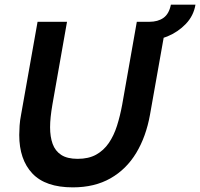

<svg xmlns="http://www.w3.org/2000/svg" viewBox="-20 -794 863 828"><path d="M294 14Q176 14 119.5 -46Q63 -106 63 -212Q63 -229 64.5 -252Q66 -275 71 -300L142 -700H269L206 -343Q201 -314 198.5 -290Q196 -266 196 -245Q196 -204 207 -173.5Q218 -143 244 -126Q270 -109 315 -109Q362 -109 394.5 -127Q427 -145 449 -177Q471 -209 484.5 -251.5Q498 -294 507 -343L570 -700H698L627 -300Q610 -205 567.5 -134.5Q525 -64 456.5 -25Q388 14 294 14ZM609 -618 624 -700Q661 -700 685 -717Q709 -734 717 -774H823Q815 -726 781.5 -691Q748 -656 702 -637Q656 -618 609 -618Z"/></svg>

Font: Cabin VF Beta
Style: Italic
Weight: 400
Italic angle: -7°
Designer: Pablo Impallari
Foundry: Pablo Impallari. http://www.impallari.com Igino Marini. http://www.ikern.com
Version: Version 2.300